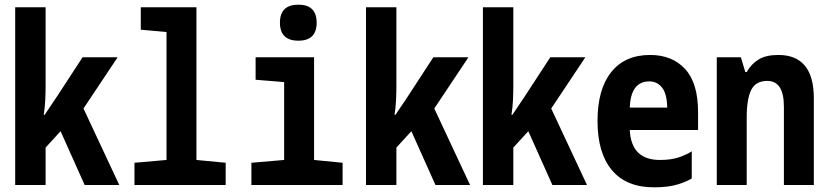

<svg xmlns="http://www.w3.org/2000/svg" viewBox="-20 -791 3540 821"><path d="M175 0V-160L239 -230L342 0H490L337 -327L483 -546H333L226 -382Q210 -357 196.5 -338Q183 -319 171 -300H167Q172 -332 173.5 -362.5Q175 -393 175 -426V-760H45V0Z M945 0V-95L820 -107V-760H582V-664L692 -654V-107L555 -95V0Z M1334 -694Q1334 -771 1256 -771Q1177 -771 1177 -694Q1177 -617 1256 -617Q1334 -617 1334 -694ZM1445 0V-95L1323 -107V-546H1073V-450L1195 -440V-107L1055 -95V0Z M1675 0V-160L1739 -230L1842 0H1990L1837 -327L1983 -546H1833L1726 -382Q1710 -357 1696.5 -338Q1683 -319 1671 -300H1667Q1672 -332 1673.5 -362.5Q1675 -393 1675 -426V-760H1545V0Z M2175 0V-160L2239 -230L2342 0H2490L2337 -327L2483 -546H2333L2226 -382Q2210 -357 2196.5 -338Q2183 -319 2171 -300H2167Q2172 -332 2173.5 -362.5Q2175 -393 2175 -426V-760H2045V0Z M2938 -28V-144Q2919 -131 2885 -119Q2851 -107 2802 -107Q2679 -107 2673 -235H2965V-311Q2965 -436 2909.5 -496Q2854 -556 2760 -556Q2652 -556 2593.5 -482.5Q2535 -409 2535 -274Q2535 -137 2596.5 -63.5Q2658 10 2776 10Q2838 10 2878 -2.5Q2918 -15 2938 -28ZM2757 -443Q2790 -443 2811 -416.5Q2832 -390 2833 -331H2673Q2677 -443 2757 -443Z M3173 0V-288Q3173 -369 3192.5 -407Q3212 -445 3261 -445Q3332 -445 3332 -335V0H3460V-371Q3460 -556 3308 -556Q3255 -556 3223.5 -536.5Q3192 -517 3173 -483H3167L3148 -546H3045V0Z"/></svg>

Font: Noto Sans Mono UI Condensed
Style: Bold
Weight: 700
Width: 3
Designer: Monotype Design team
Foundry: Monotype Imaging Inc.
Version: 1.000